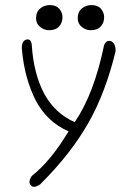

<svg xmlns="http://www.w3.org/2000/svg" viewBox="-20 -601 540 756"><path d="M435 -399Q416 -320 389.5 -249.5Q363 -179 328 -117Q258 6 138 125Q113 142 102 129Q89 116 105 92Q180 33 250 -84Q166 -120 121 -205Q99 -248 85 -299Q71 -350 66 -410Q65 -439 83 -445Q102 -450 105 -425Q112 -312 154 -232Q196 -155 274 -120Q312 -175 341 -251Q370 -327 390 -424Q401 -446 419 -438Q436 -428 435 -399ZM226 -533Q226 -511 212.5 -496.5Q199 -482 173 -482Q154 -482 138 -495Q122 -508 122 -529Q122 -554 138 -567.5Q154 -581 176 -581Q201 -581 213.5 -566.5Q226 -552 226 -533ZM390 -533Q390 -511 376.5 -496.5Q363 -482 337 -482Q318 -482 302 -495Q286 -508 286 -529Q286 -554 302 -567.5Q318 -581 340 -581Q365 -581 377.5 -566.5Q390 -552 390 -533Z"/></svg>

Font: Yomogi
Style: Regular
Weight: 400
Designer: satsuyako
Foundry: satsuyako
Version: Version 3.100